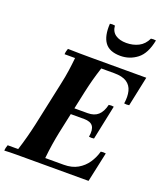

<svg xmlns="http://www.w3.org/2000/svg" viewBox="-174 -1041 982 1152"><g transform="rotate(20 317.5 -465.0)"><path d="M-8 2Q-8 -6 -5.5 -17Q-3 -28 0 -35H67Q81 -79 92.5 -122Q104 -165 114 -210L174 -490Q185 -540 191 -582Q197 -624 201 -665H134Q134 -673 136.5 -684Q139 -695 142 -702Q176 -701 217.5 -700.5Q259 -700 293 -700H643L603 -510Q587 -507 571 -510Q578 -555 569.5 -589Q561 -623 533 -641.5Q505 -660 453 -660H370Q355 -614 345 -577Q335 -540 324 -490L264 -210Q256 -171 249.5 -130Q243 -89 238 -40H356Q408 -40 444.5 -61Q481 -82 504 -116Q527 -150 538 -190Q554 -193 570 -190L529 0H144Q110 0 68.5 0Q27 0 -8 2ZM441 -250Q449 -297 433.5 -318.5Q418 -340 377 -340H217L225 -380H385Q427 -380 451.5 -402Q476 -424 487 -470Q503 -473 519 -470L473 -250Q456 -247 441 -250ZM589 -930Q605 -933 621 -930Q604 -842 557 -806Q510 -770 451 -770Q381 -770 351.5 -810.5Q322 -851 327 -930Q343 -933 359 -930Q362 -892 388.5 -873.5Q415 -855 458 -855Q501 -855 535.5 -872.5Q570 -890 589 -930Z"/></g></svg>

Font: Poltawski Nowy
Style: Bold Italic
Weight: 700
Italic angle: -12°
Designer: Adam Pótawski, Mateusz Machalski, Borys Kosmynka, Ania Wieluska
Foundry: Capitalics.wtf
Version: Version 1.001;gftools[0.9.25]